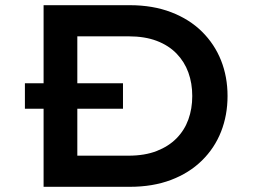

<svg xmlns="http://www.w3.org/2000/svg" viewBox="-20 -720 995 740"><path d="M76 -301V-399H454V-301ZM148 0V-700H480Q569 -700 639.5 -673Q710 -646 758.5 -598Q807 -550 832 -487Q857 -424 857 -350Q857 -276 832 -212.5Q807 -149 758 -101Q709 -53 639 -26.5Q569 0 480 0ZM278 -101 268 -120H475Q538 -120 584 -138Q630 -156 660.5 -187Q691 -218 706 -259.5Q721 -301 721 -350Q721 -399 706 -440.5Q691 -482 660.5 -513.5Q630 -545 584 -562.5Q538 -580 475 -580H265L278 -597Z"/></svg>

Font: Lexend Mega Medium
Style: Regular
Weight: 500
Version: Version 1.007